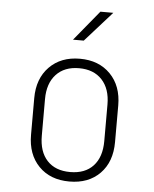

<svg xmlns="http://www.w3.org/2000/svg" viewBox="-55 -831 710 888"><g transform="rotate(5 300.0 -387.5)"><path d="M105 -190V-360Q105 -451 158.5 -505.5Q212 -560 300 -560Q388 -560 441.5 -505.5Q495 -451 495 -360V-190Q495 -98 442 -44Q389 10 300 10Q211 10 158 -44.5Q105 -99 105 -190ZM445 -190V-360Q445 -433 406.5 -474.5Q368 -516 300 -516Q232 -516 193.5 -474.5Q155 -433 155 -360V-190Q155 -116 193 -75Q231 -34 300 -34Q369 -34 407 -75Q445 -116 445 -190ZM310 -645H260L375 -785H435Z"/></g></svg>

Font: JetBrains Mono Extra Light
Style: Regular
Weight: 200
Monospace: yes
Designer: Philipp Nurullin, Konstantin Bulenkov
Foundry: JetBrains
Version: 2.002